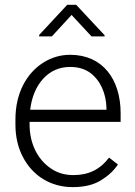

<svg xmlns="http://www.w3.org/2000/svg" viewBox="-20 -765 557 795"><path d="M281.2 9.8C328.6 9.8 367.2 0.5 397.5 -18.1C427.2 -36.1 451.2 -58.1 468.3 -84L431.6 -112.3C393.1 -62 345.7 -40 283.7 -40C248 -40 216.3 -49.3 189.5 -68.4C134.8 -105.5 102.5 -171.9 102.5 -249.5V-260.3H479.5V-295.9C479.5 -436.5 405.3 -538.1 270.5 -538.1C230.5 -538.1 193.4 -527.3 158.7 -505.4C89.8 -461.4 43.9 -379.4 43.9 -270.5V-249.5C43.9 -199.2 54.2 -154.3 74.7 -115.2C115.2 -37.1 189.5 9.8 281.2 9.8ZM270.5 -487.8C303.7 -487.8 331.5 -479.5 353.5 -463.4C397.5 -430.7 419.4 -376 420.9 -316.9V-310.5H105C111.3 -363.8 129.4 -406.7 159.2 -439.5C189 -471.7 226.1 -487.8 270.5 -487.8ZM258.3 -745.1 142.1 -620.1V-614.3H194.8L276.4 -703.1L358.9 -614.3H413.1V-619.1L295.4 -745.1Z"/></svg>

Font: Vazirmatn ExtraLight
Style: Regular
Weight: 200
Designer: Saber Rastikerdar
Foundry: Saber Rastikerdar
Version: Version 33.003